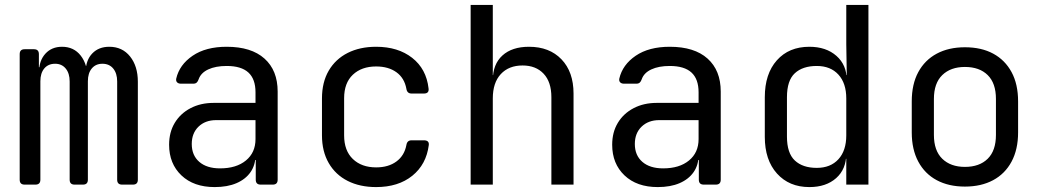

<svg xmlns="http://www.w3.org/2000/svg" viewBox="-20 -750 4240 780"><path d="M80 0Q60 0 60 -20V-530Q60 -550 80 -550H118Q138 -550 138 -530V-477H158L139 -460Q139 -504 164.5 -532Q190 -560 232 -560Q280 -560 308 -524Q336 -488 336 -430L309 -482H351L328 -460Q329 -506 355 -533Q381 -560 424 -560Q477 -560 508.5 -520.5Q540 -481 540 -418V-20Q540 0 520 0H476Q456 0 456 -20V-419Q456 -452 440 -471.5Q424 -491 396 -491Q369 -491 353 -472Q337 -453 337 -420V-20Q337 0 317 0H283Q263 0 263 -20V-419Q263 -452 247 -471.5Q231 -491 204 -491Q176 -491 160 -472Q144 -453 144 -420V-20Q144 0 124 0Z M852 10Q767 10 717 -37.5Q667 -85 667 -162Q667 -213 690 -251Q713 -289 754 -310.5Q795 -332 848 -332H1018V-375Q1018 -429 989 -455.5Q960 -482 901 -482Q856 -482 826 -468Q796 -454 787 -428Q784 -419 779 -414.5Q774 -410 765 -410H715Q705 -410 699.5 -415.5Q694 -421 696 -431Q709 -487 762.5 -523.5Q816 -560 901 -560Q1001 -560 1054.5 -512Q1108 -464 1108 -378V-20Q1108 0 1088 0H1039Q1019 0 1019 -20V-100H1004L1018 -120Q1018 -80 998 -51Q978 -22 941 -6Q904 10 852 10ZM874 -66Q940 -66 979 -98Q1018 -130 1018 -185V-262H858Q814 -262 786.5 -235.5Q759 -209 759 -165Q759 -119 789.5 -92.5Q820 -66 874 -66Z M1508 10Q1442 10 1392.5 -15Q1343 -40 1315.5 -87.5Q1288 -135 1288 -200V-350Q1288 -416 1315.5 -463Q1343 -510 1392.5 -535Q1442 -560 1508 -560Q1597 -560 1654.5 -515Q1712 -470 1721 -391Q1724 -370 1702 -370H1652Q1634 -370 1631 -389Q1623 -433 1590.5 -456.5Q1558 -480 1508 -480Q1449 -480 1413.5 -446.5Q1378 -413 1378 -351V-200Q1378 -138 1413.5 -104Q1449 -70 1508 -70Q1558 -70 1590.5 -94Q1623 -118 1631 -161Q1634 -180 1652 -180H1702Q1724 -180 1722 -161Q1712 -82 1655 -36Q1598 10 1508 10Z M1892 0V-730H1982V-550V-445H2001L1982 -424Q1982 -489 2021 -524.5Q2060 -560 2129 -560Q2212 -560 2261 -509Q2310 -458 2310 -370V0H2220V-355Q2220 -417 2188.5 -450.5Q2157 -484 2103 -484Q2047 -484 2014.5 -449Q1982 -414 1982 -350V0Z M2652 10Q2567 10 2517 -37.5Q2467 -85 2467 -162Q2467 -213 2490 -251Q2513 -289 2554 -310.5Q2595 -332 2648 -332H2818V-375Q2818 -429 2789 -455.5Q2760 -482 2701 -482Q2656 -482 2626 -468Q2596 -454 2587 -428Q2584 -419 2579 -414.5Q2574 -410 2565 -410H2515Q2505 -410 2499.5 -415.5Q2494 -421 2496 -431Q2509 -487 2562.5 -523.5Q2616 -560 2701 -560Q2801 -560 2854.5 -512Q2908 -464 2908 -378V-20Q2908 0 2888 0H2839Q2819 0 2819 -20V-100H2804L2818 -120Q2818 -80 2798 -51Q2778 -22 2741 -6Q2704 10 2652 10ZM2674 -66Q2740 -66 2779 -98Q2818 -130 2818 -185V-262H2658Q2614 -262 2586.5 -235.5Q2559 -209 2559 -165Q2559 -119 2589.5 -92.5Q2620 -66 2674 -66Z M3268 10Q3186 10 3136.5 -45Q3087 -100 3087 -194V-355Q3087 -450 3136 -505Q3185 -560 3268 -560Q3336 -560 3378 -523Q3420 -486 3420 -424L3400 -445H3420L3418 -570V-730H3508V0H3418V-105H3400L3418 -126Q3418 -63 3377 -26.5Q3336 10 3268 10ZM3298 -68Q3354 -68 3386 -103Q3418 -138 3418 -200V-350Q3418 -412 3386 -447Q3354 -482 3298 -482Q3241 -482 3209 -452.5Q3177 -423 3177 -355V-195Q3177 -128 3209 -98Q3241 -68 3298 -68Z M3900 8Q3834 8 3785.5 -18Q3737 -44 3710.5 -93.5Q3684 -143 3684 -212V-338Q3684 -408 3710.5 -457Q3737 -506 3785.5 -532Q3834 -558 3900 -558Q3967 -558 4015 -532Q4063 -506 4089.5 -457Q4116 -408 4116 -338V-212Q4116 -143 4089.5 -93.5Q4063 -44 4014.5 -18Q3966 8 3900 8ZM3900 -72Q3959 -72 3992.5 -105Q4026 -138 4026 -202V-348Q4026 -412 3992.5 -445Q3959 -478 3900 -478Q3842 -478 3808 -445Q3774 -412 3774 -348V-202Q3774 -138 3808 -105Q3842 -72 3900 -72Z"/></svg>

Font: Pitagon Sans Mono
Style: Regular
Weight: 400
Monospace: yes
Designer: Travis Tran
Foundry: Pitagon
Version: Version 1.001;gftools[0.9.26]